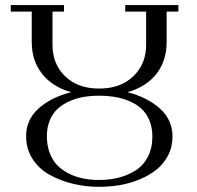

<svg xmlns="http://www.w3.org/2000/svg" viewBox="-20 -722 771 750"><path d="M22 -676.8V-702.1H230V-676.8H185.1V-546.9Q185.1 -471.7 234.6 -423.8Q284.2 -376 367.2 -376Q450.2 -376 500.5 -423.8Q550.8 -471.7 550.8 -546.9V-676.8H469.2V-702.1H676.8V-676.8H630.9V-558.1Q630.9 -484.9 591.6 -434.1Q552.2 -383.3 478 -361.8Q555.2 -342.3 604.5 -298.1Q653.8 -253.9 653.8 -189Q653.8 -148.4 636.7 -115.2Q619.6 -82 591.6 -59.6Q563.5 -37.1 525.9 -21.5Q488.3 -5.9 448.5 1Q408.7 7.8 367.2 7.8Q314.9 7.8 265.9 -3.9Q216.8 -15.6 174.8 -38.6Q132.8 -61.5 107.4 -100.8Q82 -140.1 82 -189.9Q82 -254.9 131.1 -298.6Q180.2 -342.3 257.8 -361.8Q183.6 -383.3 143.8 -434.3Q104 -485.4 104 -558.1V-676.8ZM163.1 -189.9Q163.1 -153.3 174.3 -124Q185.5 -94.7 204.8 -75.4Q224.1 -56.2 250.5 -43.2Q276.9 -30.3 305.9 -24.7Q335 -19 367.2 -19Q408.2 -19 443.8 -28.1Q479.5 -37.1 509.8 -56.4Q540 -75.7 557.6 -109.6Q575.2 -143.6 575.2 -189Q575.2 -224.1 563.5 -252Q551.8 -279.8 532.2 -297.6Q512.7 -315.4 485.4 -326.9Q458 -338.4 429 -343.3Q399.9 -348.1 367.2 -348.1Q335.4 -348.1 306.9 -343.3Q278.3 -338.4 251.5 -326.7Q224.6 -314.9 205.3 -297.1Q186 -279.3 174.6 -252Q163.1 -224.6 163.1 -189.9Z"/></svg>

Font: Dehuti Alt
Style: Book
Weight: 400
Version: Version 1.2